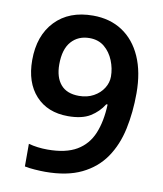

<svg xmlns="http://www.w3.org/2000/svg" viewBox="-83 -790 737 869"><g transform="rotate(10 286.0 -356.0)"><path d="M183 11Q163 11 135 9Q107 7 89 3V-101Q130 -90 176 -90Q260 -90 310 -119.5Q360 -149 383 -204.5Q406 -260 409 -338H403Q380 -301 342.5 -278Q305 -255 241 -255Q147 -255 92.5 -314.5Q38 -374 38 -477Q38 -590 101.5 -656.5Q165 -723 275 -723Q353 -723 410 -685.5Q467 -648 498 -578Q529 -508 529 -411Q529 -323 512.5 -246Q496 -169 456.5 -111.5Q417 -54 350 -21.5Q283 11 183 11ZM274 -354Q312 -354 341 -370Q370 -386 386 -411.5Q402 -437 402 -465Q402 -502 387.5 -538Q373 -574 345.5 -597Q318 -620 277 -620Q225 -620 193.5 -584.5Q162 -549 162 -479Q162 -420 190 -387Q218 -354 274 -354Z"/></g></svg>

Font: Noto Sans Malayalam SemiBold
Style: Regular
Weight: 600
Designer: Jelle Bosma - Monotype Design Team
Foundry: Monotype Imaging Inc.
Version: Version 2.104; ttfautohint (v1.8.4.7-5d5b)